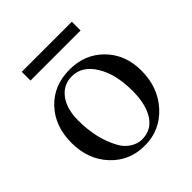

<svg xmlns="http://www.w3.org/2000/svg" viewBox="-171 -717 842 842"><g transform="rotate(-45 250.0 -295.5)"><path d="M250 -460Q346.2 -460 408.2 -396.2Q470.2 -332.5 470.2 -233.9Q470.2 -129.9 406.5 -60.1Q342.8 9.8 248 9.8Q153.3 9.8 91.1 -57.1Q28.8 -124 28.8 -226.1Q28.8 -329.6 90.3 -394.8Q151.9 -460 250 -460ZM236.8 -432.1Q183.1 -432.1 151.1 -389.4Q119.1 -346.7 119.1 -274.9Q119.1 -163.6 163.1 -82Q178.7 -52.2 204.6 -35.2Q230.5 -18.1 259.8 -18.1Q316.4 -18.1 348.1 -65.9Q379.9 -113.8 379.9 -199.2Q379.9 -302.2 339.8 -367.2Q299.8 -432.1 236.8 -432.1ZM95.2 -601.1H405.8V-546.9H95.2Z"/></g></svg>

Font: Accordance
Style: Regular
Weight: 400
Version: Version 1.1 (build May 11, 2018) Miklal Software Solutions, 